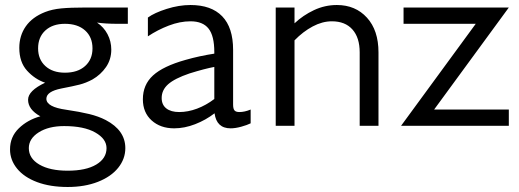

<svg xmlns="http://www.w3.org/2000/svg" viewBox="-20 -502 2070 766"><path d="M236 1Q174 1 134.5 26Q95 51 95 89Q95 130 137 154.5Q179 179 250 179Q323 179 364 154.5Q405 130 405 89Q405 52 360 26.5Q315 1 236 1ZM349 -309Q349 -354 319.5 -380.5Q290 -407 239 -407Q190 -407 161 -380.5Q132 -354 132 -309Q132 -265 161 -238.5Q190 -212 239 -212Q290 -212 319.5 -238.5Q349 -265 349 -309ZM490 -472V-407H450Q400 -407 367 -412Q394 -394 409 -365.5Q424 -337 424 -304Q424 -265 403 -234.5Q382 -204 349 -185Q323 -171 297.5 -164.5Q272 -158 225 -149Q165 -137 165 -108Q165 -75 245 -64Q299 -56 336 -47Q373 -38 402 -23Q480 18 480 89Q480 132 451.5 167.5Q423 203 370.5 223.5Q318 244 250 244Q180 244 128 224.5Q76 205 48 170.5Q20 136 20 94Q20 44 55 10Q90 -24 141 -38Q92 -65 92 -104Q92 -140 160 -172Q119 -186 88 -220Q57 -254 57 -311Q57 -360 83 -397Q109 -434 160 -454Q188 -465 224.5 -468.5Q261 -472 320 -472Z M836 -50Q801 -23 758.5 -6.5Q716 10 675 10Q620 10 585 -21.5Q550 -53 550 -106Q550 -164 590.5 -201Q631 -238 720 -263Q776 -279 835 -288V-294Q835 -359 812 -388Q789 -417 740 -417Q698 -417 653.5 -400Q609 -383 570 -357V-432Q596 -451 645 -466.5Q694 -482 740 -482Q823 -482 866.5 -437Q910 -392 910 -303V-85Q910 -68 915.5 -61.5Q921 -55 935 -55Q956 -55 980 -65V-10Q966 -3 942.5 3.5Q919 10 900 10Q844 10 836 -50ZM695 -55Q730 -55 766 -68.5Q802 -82 835 -107V-235Q797 -228 736 -209Q677 -189 651 -166Q625 -143 625 -111Q625 -84 643.5 -69.5Q662 -55 695 -55Z M1155 -472V-409Q1189 -441 1232.5 -461.5Q1276 -482 1324 -482Q1398 -482 1444 -431.5Q1490 -381 1490 -293V0H1415V-293Q1415 -352 1386 -384.5Q1357 -417 1304 -417Q1266 -417 1227.5 -396.5Q1189 -376 1155 -341V0H1080V-472Z M1878 -407H1590V-472H2010L1712 -65H2010V0H1580Z"/></svg>

Font: Madhuban Light
Style: Regular
Weight: 300
Designer: jaikishan Patel
Foundry: MagicType
Version: Version 1.000